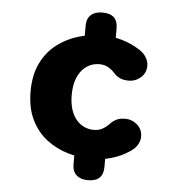

<svg xmlns="http://www.w3.org/2000/svg" viewBox="-50 -714 719 770"><g transform="rotate(5 309.5 -329.5)"><path d="M331.5 8Q302.5 8 285.8 -7Q269 -22 269 -50.5V-105.5Q269 -134 285.8 -148.8Q302.5 -163.5 331.5 -163.5Q393.5 -163.5 393.5 -105.5V-50.5Q393.5 8 331.5 8ZM331.5 -494Q302.5 -494 285.8 -508.8Q269 -523.5 269 -552V-609Q269 -637.5 285.8 -652.2Q302.5 -667 331.5 -667Q393.5 -667 393.5 -609V-552Q393.5 -523.5 377.2 -508.8Q361 -494 331.5 -494ZM338 -78.5Q291 -78.5 244 -92.2Q197 -106 158 -135.5Q119 -165 95.5 -212.5Q72 -260 72 -327Q72 -394 95.5 -441.5Q119 -489 158 -518.5Q197 -548 244 -561.8Q291 -575.5 338 -575.5Q381.5 -575.5 419 -564.5Q456.5 -553.5 485.5 -535Q508 -522.5 518.8 -504.8Q529.5 -487 529.5 -470Q529.5 -441 508.5 -422.5Q487.5 -404 460 -404Q438.5 -404 424.2 -410.8Q410 -417.5 400 -429Q388.5 -442 373.2 -450.8Q358 -459.5 337.5 -459.5Q317.5 -459.5 299.8 -451.5Q282 -443.5 268 -427.2Q254 -411 245.8 -386Q237.5 -361 237.5 -327Q237.5 -293 245.8 -268Q254 -243 268 -227Q282 -211 299.8 -203Q317.5 -195 337.5 -195Q358 -195 373.2 -203.8Q388.5 -212.5 400 -225Q410.5 -236.5 424.5 -243.5Q438.5 -250.5 460 -250.5Q487.5 -250.5 508.5 -232Q529.5 -213.5 529.5 -184Q529.5 -167 518.8 -149.8Q508 -132.5 485.5 -119.5Q456.5 -100.5 419 -89.5Q381.5 -78.5 338 -78.5Z"/></g></svg>

Font: Sono ExtraLight Monospace
Style: Bold
Weight: 700
Version: Version 2.112